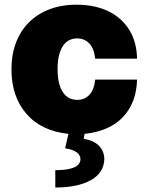

<svg xmlns="http://www.w3.org/2000/svg" viewBox="-20 -573 647 834"><path d="M220.2 241.5V166.2Q327.8 166.2 329.5 119.3Q329.5 81.7 262.8 71L277.3 8.5Q159.4 -3.9 94.5 -78.8Q29.8 -154.1 29.8 -271.3Q29.5 -334.2 48.8 -386Q68.2 -437.9 104.6 -474.8Q141 -511.7 193.5 -532.1Q246.1 -552.6 312.5 -552.6Q354.8 -552.6 390.3 -544.7Q425.8 -536.9 454.5 -522.4Q483.3 -507.8 505.1 -487.4Q527 -467 542.3 -442.1Q574.2 -389.2 575.3 -318.2H393.5Q388.5 -363.3 367.4 -384.8Q346.2 -406.2 315.3 -406.2Q296.9 -406.2 281.2 -398.6Q265.6 -391 254.3 -374.6Q242.9 -358.3 236.5 -333.1Q230.1 -307.9 230.1 -272.7Q230.1 -237.6 236.5 -212.4Q242.9 -187.1 254.3 -170.8Q265.6 -154.5 281.2 -146.8Q296.9 -139.2 315.3 -139.2Q331 -139.2 344.3 -144.5Q357.6 -149.9 367.9 -160.7Q378.2 -171.5 384.8 -188.2Q391.3 -204.9 393.5 -227.3H575.3Q572.8 -126.8 514.2 -64.6Q456 -3.2 347.3 8.5L343.8 29.8Q387.8 37.3 410.2 60.4Q432.5 83.5 433.2 117.9Q431.5 177.6 374.6 209.5Q317.5 241.5 220.2 241.5Z"/></svg>

Font: Linik Sans Black
Style: Regular
Weight: 900
Designer: Fonts by Rasmus Andersson / Changes by Cristiano Sobral with parts from Marc Monis
Foundry: rsms
Version: Version 3.020; ttfautohint (v1.6)